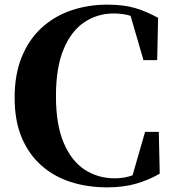

<svg xmlns="http://www.w3.org/2000/svg" viewBox="-20 -787 748 827"><path d="M441 20Q357 20 285 -3Q213 -26 158.5 -74Q104 -122 73.5 -194.5Q43 -267 43 -366Q43 -467 74 -542.5Q105 -618 160 -668Q215 -718 287.5 -742.5Q360 -767 442 -767Q513 -767 563 -752Q613 -737 661 -710L657 -528H598L536 -741L619 -713V-680Q582 -706 547 -717.5Q512 -729 470 -729Q400 -729 343.5 -691.5Q287 -654 254 -575Q221 -496 221 -373Q221 -250 254.5 -171.5Q288 -93 345 -56Q402 -19 474 -19Q515 -19 550 -31.5Q585 -44 625 -73V-36L544 -8L605 -219H664L668 -39Q622 -12 567 4Q512 20 441 20Z"/></svg>

Font: Noto Serif KR ExtraLight Black
Style: Regular
Weight: 900
Version: Version 2.003-H1;hotconv 1.1.1;makeotfexe 2.6.0